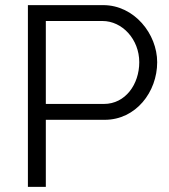

<svg xmlns="http://www.w3.org/2000/svg" viewBox="-20 -730 662 750"><path d="M89 0H159V-262H389C511 -262 594 -371 594 -487C594 -597 505 -710 383 -710H89ZM159 -324V-648H380C458 -648 524 -576 524 -487C524 -401 470 -324 386 -324Z"/></svg>

Font: FIGSv2-sans-serif
Style: Regular
Weight: 400
Designer: Matt McInerney, Pablo Impallari, Rodrigo Fuenzalida,Mirko Velimirovic
Foundry: Matt McInerney, Pablo Impallari, Rodrigo Fuenzalida
Version: Version 4.021;hotconv 1.0.109;makeotfexe 2.5.65596